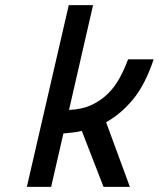

<svg xmlns="http://www.w3.org/2000/svg" viewBox="-20 -731 621 751"><path d="M85 0 249 -711H344L250 -301Q300 -303 337 -320Q374 -337 401.5 -364Q429 -391 448 -426Q467 -461 481 -499H581Q548 -400 500.5 -342.5Q453 -285 395 -253L488 0H385L300 -219Q280 -214 262.5 -212.5Q245 -211 228 -209L180 0Z"/></svg>

Font: Panefresco 600wt
Style: Italic
Weight: 600
Foundry: Campivisivi & Chank Co
Version: Version 1.000